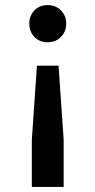

<svg xmlns="http://www.w3.org/2000/svg" viewBox="-20 -549 375 754"><path d="M95 -457Q95 -487 115 -508Q135 -529 167 -529Q199 -529 219.5 -508Q240 -487 240 -457Q240 -425 219.5 -404Q199 -383 167 -383Q135 -383 115 -404Q95 -425 95 -457ZM105 185V0L125 -291H210L230 0V185Z"/></svg>

Font: Radio Canada Medium
Style: Regular
Weight: 500
Designer: Charles Daoud, Etienne Aubert Bonn, Alexandre Saumier Demers, Jacques Le Bailly
Foundry: Radio-Canada
Version: Version 2.104; ttfautohint (v1.8.4.7-5d5b);gftools[0.9.28.de